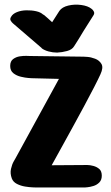

<svg xmlns="http://www.w3.org/2000/svg" viewBox="-20 -827 491 847"><path d="M232 -595Q213 -595 194.5 -600Q176 -605 164 -614V-615Q132 -642 100.5 -669.5Q69 -697 37 -724Q31 -729 27 -736.5Q23 -744 29 -753Q36 -766 54.5 -773.5Q73 -781 96 -781.5Q119 -782 139.5 -777.5Q160 -773 171 -762H173Q183 -754 192 -745.5Q201 -737 210 -729Q218 -742 226 -754Q234 -766 242 -779Q254 -796 281.5 -802.5Q309 -809 338.5 -805Q368 -801 384 -788Q390 -784 394 -776Q398 -768 392 -759L349 -691Q329 -657 307 -623Q298 -608 276 -602Q254 -596 232 -595ZM119 -482Q119 -482 105 -483Q91 -484 72 -488.5Q53 -493 39 -504Q25 -515 25 -536Q25 -557 38 -566.5Q51 -576 67.5 -578.5Q84 -581 97 -580.5Q110 -580 110 -580L349 -577Q349 -577 365 -576Q381 -575 399.5 -568Q418 -561 427.5 -545Q437 -529 423 -499Q414 -479 395 -442Q376 -405 351.5 -359.5Q327 -314 302 -268.5Q277 -223 255.5 -184Q234 -145 221 -121.5Q208 -98 208 -98L355 -99Q355 -99 366 -99Q377 -99 392 -95Q407 -91 418 -81.5Q429 -72 429 -52Q429 -33 418 -22Q407 -11 392 -6.5Q377 -2 366 -1Q355 0 355 0H137Q137 0 123.5 -0.5Q110 -1 91 -4Q72 -7 55 -15.5Q38 -24 32 -40Q24 -62 28.5 -82Q33 -102 40.5 -115Q48 -128 48 -128L240 -479Z"/></svg>

Font: Nerko One
Style: Regular
Weight: 400
Designer: Nermin Kahrimanovic
Foundry: Nermin Kahrimanovic
Version: Version 1.101